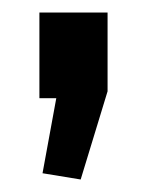

<svg xmlns="http://www.w3.org/2000/svg" viewBox="-20 -157 235 307"><path d="M152 -137V-11L109 130L48 120L70 0H43V-137Z"/></svg>

Font: Pathway Extreme 72pt SemiBold
Style: Regular
Weight: 600
Designer: Eduardo Rodriguez Tunni
Foundry: Eduardo Rodriguez Tunni
Version: Version 1.001;gftools[0.9.26]